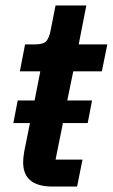

<svg xmlns="http://www.w3.org/2000/svg" viewBox="-20 -685 414 705"><path d="M263 0H173Q65 0 65 -89Q65 -97 66 -107.5Q67 -118 69 -129L90 -233H29L45 -316H107L128 -423H53L72 -522H109Q140 -522 150.5 -534.5Q161 -547 166 -574L184 -665H297L269 -522H374L354 -423H249L227 -316H318L302 -233H211L184 -99H283Z"/></svg>

Font: IBM Plex Sans SmBld
Style: Italic
Weight: 600
Italic angle: -11°
Designer: Mike Abbink, Paul van der Laan, Pieter van Rosmalen
Foundry: Bold Monday
Version: Version 3.005